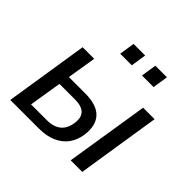

<svg xmlns="http://www.w3.org/2000/svg" viewBox="-171 -885 1066 1066"><g transform="rotate(45 362.0 -352.0)"><path d="M41 0 118 -491H209L181 -320H309Q399 -320 439 -278.5Q479 -237 469 -157Q462 -107 436 -72Q410 -37 367 -18.5Q324 0 266 0ZM140 -64H264Q316 -64 346.5 -88.5Q377 -113 384 -162Q391 -211 367.5 -233.5Q344 -256 294 -256H171ZM515 0 593 -491H683L606 0ZM462 -613 476 -704H567L553 -613ZM291 -613 305 -704H396L382 -613Z"/></g></svg>

Font: Nunito Sans 10pt SemiCondensed Medium
Style: Italic
Weight: 500
Width: 4
Italic angle: -9°
Designer: Vernon Adams
Foundry: Vernon Adams
Version: Version 3.101;gftools[0.9.27]